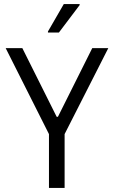

<svg xmlns="http://www.w3.org/2000/svg" viewBox="-20 -925 561 945"><path d="M221 0V-265L8 -688H90L259 -350H265L434 -688H513L298 -265V0ZM216 -765V-770L294 -905H372V-900L270 -765Z"/></svg>

Font: Saira SemiCondensed
Style: Regular
Weight: 400
Width: 4
Designer: Hector Gatti with collaboration of the Omnibus-Type team
Foundry: Omnibus-Type
Version: Version 1.101